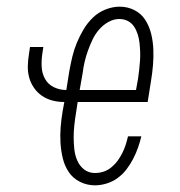

<svg xmlns="http://www.w3.org/2000/svg" viewBox="-20 -548 540 576"><path d="M265 8Q241 8 220 -2.5Q199 -13 186.5 -31.5Q174 -50 168.5 -72.5Q163 -95 161.5 -119Q160 -143 162 -167Q164 -191 168 -215L173 -242Q154 -242 137 -246.5Q120 -251 106 -260.5Q92 -270 82 -284.5Q72 -299 67.5 -315.5Q63 -332 63.5 -350.5Q64 -369 67 -387L70 -407H110L107 -387Q104 -367 105 -347.5Q106 -328 115 -311.5Q124 -295 141.5 -286.5Q159 -278 179 -278L188 -335Q192 -357 197 -378Q202 -399 210.5 -419.5Q219 -440 230.5 -459.5Q242 -479 258.5 -495Q275 -511 296.5 -519.5Q318 -528 339 -528Q363 -528 383.5 -517.5Q404 -507 416 -488Q428 -469 433.5 -446.5Q439 -424 440 -400.5Q441 -377 439 -353Q437 -329 433 -305L423 -242H213L208 -209Q205 -191 203 -172.5Q201 -154 201 -136Q201 -118 203 -100Q205 -82 212 -66Q219 -50 232.5 -39.5Q246 -29 265 -29Q278 -29 290.5 -33Q303 -37 314 -46Q325 -55 333 -66Q341 -77 347 -89Q353 -101 357 -113.5Q361 -126 364 -139H404Q400 -122 394 -105Q388 -88 379.5 -71.5Q371 -55 359.5 -40Q348 -25 333 -14Q318 -3 300 2.5Q282 8 265 8ZM219 -278H388L394 -311Q396 -324 397.5 -338Q399 -352 400 -365.5Q401 -379 400.5 -392.5Q400 -406 398.5 -419.5Q397 -433 393 -445.5Q389 -458 382 -468.5Q375 -479 363.5 -485Q352 -491 338 -491Q321 -491 305 -482Q289 -473 277 -459Q265 -445 257.5 -429Q250 -413 244 -396.5Q238 -380 234 -363Q230 -346 228 -329Z"/></svg>

Font: Iosevka SS04 XLt Obl
Style: Regular
Weight: 200
Italic angle: -9°
Monospace: yes
Designer: Belleve Invis
Foundry: Belleve Invis
Version: Version 19.0.0; ttfautohint (v1.8.4)